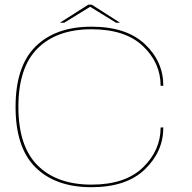

<svg xmlns="http://www.w3.org/2000/svg" viewBox="-20 -795 819 820"><path d="M370.5 4.5Q519.5 4.5 598.5 -71.5Q677.5 -147.5 677.5 -250.5H666Q666 -153 590.5 -79.8Q515 -6.5 370.5 -6.5Q223.5 -6.5 141 -88.2Q58.5 -170 58.5 -338.5Q58.5 -507 140.8 -588.5Q223 -670 370.5 -670Q515 -670 590.5 -598.2Q666 -526.5 666 -428.5H677.5Q677.5 -532.5 598.5 -606.8Q519.5 -681 370.5 -681Q217.5 -681 132 -596.5Q46.5 -512 46.5 -338.5Q46.5 -164 132 -79.8Q217.5 4.5 370.5 4.5ZM236 -698H254.5L365 -766L475.5 -698H492.5L372 -775H357Z"/></svg>

Font: Anybody Expanded Thin
Style: Regular
Weight: 250
Width: 7
Version: Version 1.113;gftools[0.9.25]